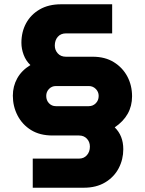

<svg xmlns="http://www.w3.org/2000/svg" viewBox="-20 -720 677 897"><path d="M133 157V21H349Q372 21 386 5Q400 -11 400 -35Q400 -57 386 -72Q372 -87 349 -87H225Q166 -87 125 -112.5Q84 -138 62 -180.5Q40 -223 40 -273Q40 -317 60.5 -354Q81 -391 122 -416Q101 -436 90.5 -464Q80 -492 80 -520Q80 -571 102 -611.5Q124 -652 165.5 -676Q207 -700 265 -700H504V-564H288Q264 -564 250 -548Q236 -532 236 -507Q236 -486 250 -470.5Q264 -455 288 -455H413Q471 -455 512 -429.5Q553 -404 575 -362.5Q597 -321 597 -270Q597 -180 516 -125Q556 -86 556 -23Q556 25 534.5 66Q513 107 471.5 132Q430 157 372 157ZM241 -224H395Q414 -224 427.5 -237.5Q441 -251 441 -272Q441 -291 427.5 -304.5Q414 -318 395 -318H241Q222 -318 209 -304.5Q196 -291 196 -272Q196 -251 209 -237.5Q222 -224 241 -224Z"/></svg>

Font: MuseoModerno ExtraBold
Style: Regular
Weight: 800
Designer: Pablo Cosgaya, Héctor Gatti, Marcela Romero, and the Authors of The MuseoModerno Project.
Foundry: Omnibus-Type Team
Version: Version 1.001